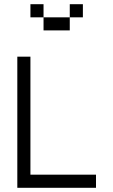

<svg xmlns="http://www.w3.org/2000/svg" viewBox="-20 -895 540 915"><path d="M437.5 0V-62.5H125V-625H62.5Q62.5 -625 62.5 0ZM375 -812.5V-875H312.5V-812.5H187.5V-750H312.5V-812.5ZM187.5 -812.5V-875H125V-812.5Z"/></svg>

Font: CalcUnifontExMono
Style: Regular
Weight: 500
Version: Version 15.0.06